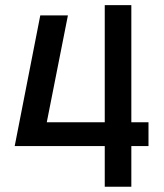

<svg xmlns="http://www.w3.org/2000/svg" viewBox="-20 -713 626 733"><path d="M36.1 -155.3 133.8 -654.3H239.3L140.6 -155.3ZM36.1 -155.3 104.5 -246.1H389.6V-155.3ZM471.7 -155.3V-246.1H546.9V-155.3ZM379.9 0V-693.4H481.4V0Z"/></svg>

Font: Cascadia Code
Style: Regular
Weight: 400
Designer: Aaron Bell
Foundry: Saja Typeworks
Version: Version 2404.023